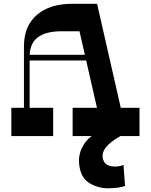

<svg xmlns="http://www.w3.org/2000/svg" viewBox="-20 -720 798 1016"><path d="M364.3 0V-149.4H718.2V0ZM40 0V-149.4H261.3V0ZM106.7 -475.2Q106.7 -581.6 174.7 -640.8Q242.7 -700 362.5 -700H493.7L626.9 -115.3L501.2 -114L400.6 -554.6H306.4Q221.6 -554.6 179.1 -521.8Q136.7 -489 136.7 -419.9V-121.9L106.7 -122.7ZM116.7 -400V-430H538.2V-400ZM617.6 0Q509.6 60 524.6 120Q532.6 153 566.5 159.3Q600.4 165.6 633.6 153L641.7 263.9Q612 275.1 556.5 276.3Q501 277.6 453.3 249Q405.7 220.4 398.7 146.8Q394.3 104.1 412.4 64.7Q430.5 25.4 465.1 0Z"/></svg>

Font: Space Cowgirl
Style: Regular
Weight: 400
Designer: Valery Marier
Foundry: Valery Marier
Version: Version 1.000